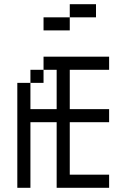

<svg xmlns="http://www.w3.org/2000/svg" viewBox="-20 -895 540 915"><path d="M500 0V-62.5H312.5Q312.5 -62.5 312.5 -312.5H500V-375H312.5V-562.5H500V-625H187.5V-562.5H125V-500H62.5Q62.5 -500 62.5 0H125V-312.5H250V0ZM437.5 -812.5V-875H312.5V-812.5H187.5V-750H312.5V-812.5ZM125 -375Q125 -375 125 -500H187.5V-562.5H250V-375Z"/></svg>

Font: UnifontExMono
Style: Regular
Weight: 500
Version: Version 15.0.06